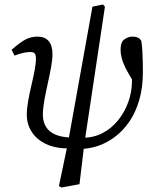

<svg xmlns="http://www.w3.org/2000/svg" viewBox="-20 -652 705 860"><path d="M254 188 244 181 284 -10 394 -622 441 -632 450 -622 358 -10 336 173ZM288 13Q228 13 186 -7Q144 -27 122 -61.5Q100 -96 100 -138Q100 -165 106 -199Q112 -233 120.5 -269Q129 -305 135 -336.5Q141 -368 141 -390Q141 -406 135.5 -412.5Q130 -419 116 -419Q102 -419 85.5 -415.5Q69 -412 45 -403L32 -429Q72 -464 96 -476Q120 -488 148 -488Q181 -488 198 -468Q215 -448 215 -410Q215 -384 208.5 -349Q202 -314 193.5 -276Q185 -238 178.5 -202Q172 -166 172 -138Q172 -106 186.5 -83Q201 -60 231 -48Q261 -36 305 -36ZM339 15 350 -35Q400 -35 440.5 -56.5Q481 -78 510 -114.5Q539 -151 555 -196Q571 -241 571 -288Q571 -310 569 -333.5Q567 -357 562 -382L592 -345L584 -277Q558 -316 544 -344Q530 -372 525 -392.5Q520 -413 520 -429Q520 -464 537.5 -476Q555 -488 572 -488Q589 -488 598.5 -483Q608 -478 613 -468Q616 -451 617.5 -426Q619 -401 619.5 -375.5Q620 -350 620 -329Q620 -259 603.5 -203Q587 -147 558.5 -106Q530 -65 493.5 -38Q457 -11 417.5 2Q378 15 339 15Z"/></svg>

Font: Source Serif 4
Style: Italic
Weight: 400
Italic angle: -12°
Designer: Frank Grießhammer
Foundry: Adobe Systems Incorporated
Version: Version 4.004;hotconv 1.0.116;makeotfexe 2.5.65601